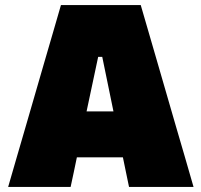

<svg xmlns="http://www.w3.org/2000/svg" viewBox="-20 -733 789 753"><path d="M12 0Q28.5 -57 47 -120.8Q65.5 -184.5 82 -241L153 -486Q172.5 -553 188 -606Q203.5 -659 219 -713H532Q548.5 -656 564 -603Q579.5 -550 598 -486L669 -241Q686.5 -182 704.5 -119.5Q722.5 -57 739 0H486Q480 -28.5 474 -57.8Q468 -87 462 -116H281.5Q275.5 -86.5 269.2 -57Q263 -27.5 257 0ZM365 -510 319.5 -296H425L381 -510Z"/></svg>

Font: Commissioner Black
Style: Regular
Weight: 900
Designer: Kostas Bartsokas
Foundry: Kostas Bartsokas
Version: Version 1.000; ttfautohint (v1.8.3)